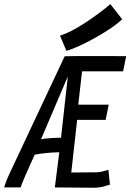

<svg xmlns="http://www.w3.org/2000/svg" viewBox="-52 -902 627 924"><path d="M236.8 -730.5Q285.6 -745.1 356.9 -791.7Q428.2 -838.4 479 -882.3L536.1 -809.1Q494.6 -770 408.2 -721.4Q321.8 -672.9 267.6 -657.2ZM233.4 -169.4Q198.2 -168.5 168.5 -165.3Q138.7 -162.1 127 -159.7L114.7 -157.2L70.8 -59.1Q48.8 -8.3 47.4 0H-31.7Q-27.3 -21.5 -1 -77.6L259.3 -631.3Q289.6 -632.3 391.1 -632.3Q433.1 -632.3 484.1 -632.1Q535.2 -631.8 555.2 -631.8L540.5 -558.6H342.8L324.7 -398.4H471.2L456.5 -325.2H319.3L291 -71.8L410.2 -72.8Q422.4 -72.8 437.3 -75.9Q452.1 -79.1 460.9 -82L469.7 -85.4L477.1 -13.2Q471.7 -11.7 460 -8.3Q448.2 -4.9 441.7 -3.2Q435.1 -1.5 423.3 0Q411.6 1.5 399.4 1.5H396.5L211.9 0ZM241.7 -239.3 274.4 -534.2 145.5 -231.9Q180.7 -238.3 241.7 -239.3Z"/></svg>

Font: Fantasque Sans Mono
Style: Italic
Weight: 400
Italic angle: -11°
Monospace: yes
Designer: Jany Belluz
Version: Version 1.8.0 ; ttfautohint (v1.8.2)